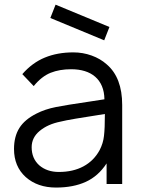

<svg xmlns="http://www.w3.org/2000/svg" viewBox="-20 -808 619 843"><path d="M437.5 -631 201 -729 224 -787.5 460.5 -689.5ZM448 0V-90.5Q411.5 -34.5 356.5 -9.5Q301.5 15.5 226 15.5Q145 15.5 93 -30.5Q41.5 -77 41.5 -154Q41.5 -208.5 65 -246Q88.5 -283.5 140.5 -309.5Q177.5 -328.5 225.5 -338Q274 -347.5 363.5 -360.5L438.5 -372Q438 -405 427.5 -429.8Q417 -454.5 398 -471Q379 -487.5 352.2 -495.8Q325.5 -504 292.5 -504Q241.5 -504 202.5 -488.5Q162.5 -472.5 128 -430L78 -482.5Q121.5 -532.5 176.8 -555.2Q232 -578 302 -578Q344 -578 382.2 -564.2Q420.5 -550.5 449 -525Q516.5 -467 516.5 -347V0ZM440.5 -307.5Q362 -295.5 313.5 -287.2Q265 -279 246 -274Q190 -263 154 -233Q119 -204 119 -161.5Q119 -112.5 152 -82.5Q186 -53 238.5 -53Q300.5 -53 346.2 -77.5Q392 -102 417.5 -149Q433 -179 436.5 -211Q438.5 -227.5 439.5 -251.5Q440.5 -275.5 440.5 -307.5Z"/></svg>

Font: Russisch Sans
Style: Regular
Weight: 400
Designer: Michael Sharanda (font) & Cristiano Sobral (main changes)
Foundry: Michael Sharanda
Version: Version 2.00;October 25, 2020;FontCreator 13.0.0.2681 64-bit